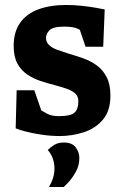

<svg xmlns="http://www.w3.org/2000/svg" viewBox="-20 -531 494 772"><path d="M221 16Q184 16 147 10.5Q110 5 82 -2.5Q54 -10 43 -15L47 -168H118L146 -87Q152 -83 170 -73.5Q188 -64 217 -64Q264 -64 279.5 -78Q295 -92 295 -124Q295 -144 282 -155.5Q269 -167 247 -174.5Q225 -182 199 -189Q171 -196 142.5 -205.5Q114 -215 89.5 -231.5Q65 -248 50 -275.5Q35 -303 35 -346Q35 -403 61 -439.5Q87 -476 134.5 -493.5Q182 -511 246 -511Q278 -511 310 -507.5Q342 -504 367 -499.5Q392 -495 401 -493L395 -343H324L301 -411Q287 -419 272 -421.5Q257 -424 240 -424Q193 -424 179 -409.5Q165 -395 165 -379Q165 -361 177.5 -349.5Q190 -338 211 -330.5Q232 -323 257 -315Q285 -307 314.5 -296.5Q344 -286 368.5 -268.5Q393 -251 408.5 -221.5Q424 -192 424 -147Q424 -85 393.5 -49.5Q363 -14 316 1Q269 16 221 16ZM177 221Q199 183 199 147Q199 126 192.5 107Q186 88 172 72Q183 61 198.5 51.5Q214 42 236 42Q270 42 284.5 61.5Q299 81 299 104Q299 135 284.5 160.5Q270 186 255 202Q240 218 236 221Z"/></svg>

Font: Faustina ExtraBold
Style: Regular
Weight: 800
Designer: Alfonso Garcia
Foundry: http://www.omnibus-type.com
Version: Version 1.200